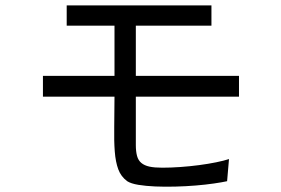

<svg xmlns="http://www.w3.org/2000/svg" viewBox="-20 -664 1040 711"><path d="M865 -383V-306H483V-127Q483 -103 487.5 -86.5Q492 -70 503.5 -60.5Q515 -51 533.5 -47Q552 -43 581 -43Q612 -43 647.5 -45.5Q683 -48 717 -52.5Q751 -57 780.5 -63Q810 -69 828 -75L821 7Q803 11 772 15.5Q741 20 704.5 23Q668 26 629 27Q590 28 555 26.5Q520 25 492.5 20.5Q465 16 451 7Q428 -10 418 -37Q408 -64 405 -103Q402 -142 403 -192.5Q404 -243 404 -306H139V-383H404V-569H227V-644H763V-569H483V-383Z"/></svg>

Font: D2Coding ligature
Style: Regular
Weight: 400
Monospace: yes
Designer: Yong-Rak Park; Jeong-Hwan Yoon; Sang-Min Lee;
Foundry: NHN Corporation
Version: Version 1.3.2; Build 20180524